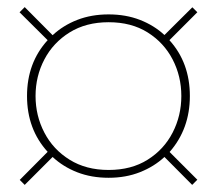

<svg xmlns="http://www.w3.org/2000/svg" viewBox="-20 -655 610 540"><path d="M49.5 -135 35.5 -149 114 -228Q56 -291.5 56 -385Q56 -478.5 114 -542L35 -620.5L49.5 -635L128 -556Q157.5 -583.5 197.2 -599Q237 -614.5 285.5 -614.5Q334 -614.5 373.8 -599Q413.5 -583.5 442.5 -556.5L521 -634.5L535 -620.5L456.5 -542Q514 -478.5 514 -385Q514 -292.5 457 -227.5L535 -149.5L520.5 -135L442.5 -213.5Q413.5 -186.5 373.8 -170.8Q334 -155 285.5 -155Q237 -155 197.2 -170.5Q157.5 -186 128 -213.5ZM285.5 -177Q349.5 -177 395.2 -205.8Q441 -234.5 465.5 -282Q490 -329.5 490 -385Q490 -440.5 465.5 -487.8Q441 -535 395.2 -563.8Q349.5 -592.5 285.5 -592.5Q222 -592.5 175.8 -563.8Q129.5 -535 104.8 -487.8Q80 -440.5 80 -385Q80 -329.5 104.8 -282Q129.5 -234.5 175.8 -205.8Q222 -177 285.5 -177Z"/></svg>

Font: Bodoni Moda Black
Style: Regular
Weight: 900
Version: Version 2.005